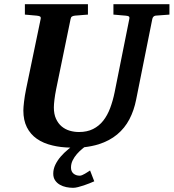

<svg xmlns="http://www.w3.org/2000/svg" viewBox="-20 -691 831 919"><path d="M431.2 176.8Q421.4 181.2 408.2 186.5Q395 191.9 380.9 196.5Q366.7 201.2 353.3 204.6Q339.8 208 330.1 208Q314 208 297.1 204.6Q280.3 201.2 266.4 193.1Q252.4 185.1 243.7 172.1Q234.9 159.2 234.9 140.1Q234.9 118.2 244.9 97.4Q254.9 76.7 270.8 58.3Q286.6 40 305.2 24.9Q311 20 316.4 15.6Q270 14.6 231.9 5.4Q187.5 -4.9 156.5 -26.6Q125.5 -48.3 108.6 -82Q91.8 -115.7 91.8 -162.1Q91.8 -176.3 95 -203.9Q98.1 -231.4 105 -265.1L174.8 -601.1Q176.3 -609.9 170.9 -612.5Q165.5 -615.2 154.8 -616.2Q146.5 -616.7 137.2 -617.7Q128.9 -618.7 118.9 -619.4Q108.9 -620.1 99.1 -621.1V-670.9H400.9V-621.1Q389.2 -620.1 378.2 -619.4Q367.2 -618.7 358.4 -617.7Q348.1 -616.7 338.9 -616.2Q330.1 -615.2 324.7 -612.1Q319.3 -608.9 317.9 -600.1L249 -265.1Q243.2 -236.3 240.5 -213.4Q237.8 -190.4 237.8 -176.8Q237.8 -145 248 -122.6Q258.3 -100.1 275.1 -85.9Q292 -71.8 313.7 -65.4Q335.4 -59.1 357.9 -59.1Q397 -59.1 425.5 -73.5Q454.1 -87.9 474.1 -113.3Q494.1 -138.7 507.3 -173.8Q520.5 -209 528.8 -250L599.1 -601.1Q600.6 -609.9 596.4 -612.5Q592.3 -615.2 580.1 -616.2Q570.8 -616.7 561.5 -617.7Q553.2 -618.7 543 -619.4Q532.7 -620.1 522.9 -621.1V-670.9H791V-621.1L725.1 -616.2Q718.3 -615.2 714.4 -611.1Q710.4 -606.9 709 -600.1L631.8 -214.8Q621.6 -162.6 599.4 -120.1Q577.1 -77.6 540.8 -47.4Q504.4 -17.1 452.6 -0.5Q420.9 9.3 383.3 13.7Q379.9 16.6 376 19.5Q360.8 31.7 348.4 45.9Q335.9 60.1 327.9 76.4Q319.8 92.8 319.8 110.8Q319.8 129.9 331.8 139.9Q343.8 149.9 361.8 149.9Q366.7 149.9 373.3 147.2Q379.9 144.5 386.7 140.4Q393.6 136.2 400.1 132.1Q406.7 127.9 411.1 125Z"/></svg>

Font: Charis SIL Phon
Style: Bold Italic
Weight: 700
Italic angle: -11°
Foundry: SIL International
Version: Version 5.000